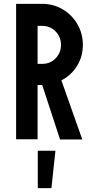

<svg xmlns="http://www.w3.org/2000/svg" viewBox="-20 -726 486 1001"><path d="M64 -706H200Q258 -706 306.5 -677.5Q355 -649 383.5 -600Q412 -551 412 -492Q412 -431 381.5 -382Q351 -333 300 -307L409 1H293L200 -283H176V0H64ZM200 -393Q242 -393 270 -422Q298 -451 298 -492Q298 -533 270 -562Q242 -591 200 -591H176V-393ZM177 60H269L248 255H177Z"/></svg>

Font: Lineal Medium
Style: Regular
Weight: 600
Designer: Created by Frank Adebiaye with contributions from Anton Moglia & Ariel Martín Pérez
Created by Frank ADEBIAYE with FontF
Foundry: Velvetyne Type Foundry
Version: Version 2.000